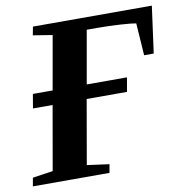

<svg xmlns="http://www.w3.org/2000/svg" viewBox="-85 -727 769 799"><g transform="rotate(-10 299.0 -327.5)"><path d="M314 0H-9.8L-3.4 -35.6L82.5 -48.3L129.9 -319.3H46.9L57.1 -378.9H140.6L180.7 -606L99.1 -619.1L106 -654.8H608.4L581.5 -457H541L531.7 -593.3Q516.1 -596.7 466.3 -599.9Q416.5 -603 367.7 -603H324.2L284.7 -378.9H454.6L444.3 -319.3H273.9L226.6 -48.3L320.3 -35.6Z"/></g></svg>

Font: Tinos
Style: Bold Italic
Weight: 700
Italic angle: -16.333°
Designer: Steve Matteson
Foundry: Monotype Imaging Inc.
Version: Version 1.23